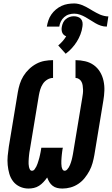

<svg xmlns="http://www.w3.org/2000/svg" viewBox="-20 -1083 647 1111"><path d="M341 8Q325 8 310.5 4.5Q296 1 284.5 -8Q273 -17 265.5 -29.5Q258 -42 253 -56Q243 -42 231.5 -29.5Q220 -17 206 -8Q192 1 176 4.5Q160 8 145 8Q118 8 94.5 -3Q71 -14 56 -33.5Q41 -53 34 -77.5Q27 -102 24.5 -128Q22 -154 24.5 -181Q27 -208 31 -234L83 -549Q87 -573 94.5 -597Q102 -621 115.5 -643Q129 -665 148.5 -683.5Q168 -702 190.5 -714Q213 -726 237.5 -730.5Q262 -735 287 -735V-632Q270 -632 254 -622.5Q238 -613 228 -597.5Q218 -582 213 -565.5Q208 -549 205 -532L153 -218Q151 -209 150 -201Q149 -193 148 -184.5Q147 -176 146.5 -167.5Q146 -159 145.5 -150.5Q145 -142 145.5 -134Q146 -126 147.5 -118Q149 -110 153 -102.5Q157 -95 165 -95Q174 -95 180 -103Q186 -111 190 -119Q194 -127 197 -135.5Q200 -144 202.5 -152.5Q205 -161 207.5 -169.5Q210 -178 211.5 -186.5Q213 -195 215 -203.5Q217 -212 218 -221L219 -228H344L342 -221Q341 -212 339.5 -203.5Q338 -195 337.5 -186.5Q337 -178 336 -169.5Q335 -161 335 -152.5Q335 -144 335 -135.5Q335 -127 336.5 -118.5Q338 -110 342 -102.5Q346 -95 355 -95Q362 -95 368 -101.5Q374 -108 378 -114.5Q382 -121 385 -128.5Q388 -136 390.5 -143.5Q393 -151 395 -158.5Q397 -166 398.5 -173.5Q400 -181 401.5 -188.5Q403 -196 404 -203L456 -517Q458 -529 459.5 -541Q461 -553 460.5 -564.5Q460 -576 458.5 -587.5Q457 -599 452 -609Q447 -619 437.5 -625.5Q428 -632 417 -632V-735Q445 -735 473 -728.5Q501 -722 523 -706Q545 -690 559 -666.5Q573 -643 579 -615.5Q585 -588 584 -559Q583 -530 578 -501L526 -186Q522 -163 515.5 -139.5Q509 -116 497.5 -94.5Q486 -73 470 -53Q454 -33 433 -19Q412 -5 388.5 1.5Q365 8 341 8ZM251 -929Q254 -947 260 -965Q266 -983 277 -999Q288 -1015 303.5 -1028Q319 -1041 336.5 -1049Q354 -1057 372.5 -1060Q391 -1063 410 -1063Q422 -1063 434.5 -1060Q447 -1057 458 -1052.5Q469 -1048 480 -1042Q491 -1036 501 -1030L516 -1021Q527 -1015 537.5 -1009Q548 -1003 559 -998.5Q570 -994 582.5 -991Q595 -988 607 -988L598 -929Q580 -929 563.5 -934.5Q547 -940 532.5 -948.5Q518 -957 504 -966Q490 -975 475 -983.5Q460 -992 443.5 -998Q427 -1004 410 -1004Q394 -1004 379 -999.5Q364 -995 351.5 -984Q339 -973 332 -958.5Q325 -944 323 -929ZM360 -772 317 -820Q330 -831 342 -844.5Q354 -858 363 -873Q363 -873 363 -873Q363 -873 363 -873Q355 -876 349 -881.5Q343 -887 340 -894.5Q337 -902 336.5 -911Q336 -920 338 -929Q340 -941 345.5 -952.5Q351 -964 361 -972.5Q371 -981 383 -985Q395 -989 407 -989Q420 -989 431 -985Q442 -981 449 -972.5Q456 -964 457.5 -952.5Q459 -941 457 -929Q454 -906 445.5 -884Q437 -862 424.5 -842Q412 -822 395.5 -804Q379 -786 360 -772Z"/></svg>

Font: Iosevka Curly Slab XBdExObl
Style: Regular
Weight: 800
Width: 7
Italic angle: -9°
Monospace: yes
Designer: Belleve Invis
Foundry: Belleve Invis
Version: Version 11.1.0; ttfautohint (v1.8.3)